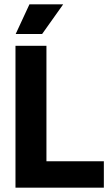

<svg xmlns="http://www.w3.org/2000/svg" viewBox="-20 -873 512 893"><path d="M52 0V-660H196V0ZM80 0V-123H463V0ZM176 -715H53L117 -853H274Z"/></svg>

Font: Bricolage Grotesque 72pt
Style: Bold
Weight: 700
Designer: Mathieu Triay
Foundry: Atelier Triay
Version: Version 1.001;gftools[0.9.33.dev8+g029e19f]